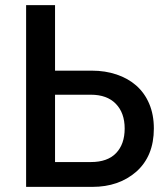

<svg xmlns="http://www.w3.org/2000/svg" viewBox="-20 -730 648 750"><path d="M341 0Q444 0 512 -59Q581 -120 581 -228Q581 -282 563 -324.5Q545 -367 512 -396Q480 -424 435.5 -439Q391 -454 339 -454H195V-710H82V0ZM335 -360Q398 -360 432.5 -324.5Q467 -289 467 -228Q467 -167 433.5 -132Q400 -97 335 -97H195V-360Z"/></svg>

Font: RT Raleway SemiBold
Style: Regular
Weight: 400
Designer: Matt McInerney, Pablo Impallari, Rodrigo Fuenzalida — Edited by Milan Moffatt in April 2016
Foundry: Matt McInerney, Pablo Impallari, Rodrigo Fuenzalida — Edited by Milan Moffatt in April 2016
Version: Version 3.001